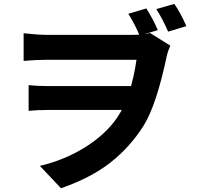

<svg xmlns="http://www.w3.org/2000/svg" viewBox="-20 -889 1040 1001"><path d="M802.8 -731.8 707.8 -703.8Q686 -757.2 649 -817.4L742.8 -845Q779.8 -786.8 802.8 -731.8ZM951.6 -752.8 856.6 -724Q830.2 -785.8 795 -841.6L888.8 -868.6Q921.8 -821.6 951.6 -752.8ZM120 -714Q182.8 -707.2 218.8 -707.2H666.6Q727.2 -707.2 762.4 -717L867.8 -651Q855.6 -622.2 851.2 -604.6Q795.8 -341 729 -234.2Q659.2 -123.4 557.5 -42.9Q455.8 37.6 298 92.4L187.8 -24.2Q316.4 -54.4 423.5 -121.2Q530.6 -188 591.2 -276.2Q628.6 -332 653.3 -407.6Q678 -483.2 691.6 -577.2H219.6Q171.2 -577.2 103.2 -571.6V-715.8ZM233 -315.8Q176.8 -315.8 129.2 -311.2V-445Q181.2 -440.2 228 -440.2H706.2L699.2 -315.8Z"/></svg>

Font: 寒蝉端黑体 Light
Style: Regular
Weight: 300
Designer: ChillDuanSans {Warren2060}; 
Source Han Sans {Ryoko NISHIZUKA 西塚涼子 (kana, bopomofo & ideographs); Paul D. Hunt (Latin, G
Foundry: ChillType&Adobe
Version: Version 1.300;Glyphs 3.3 (3306)